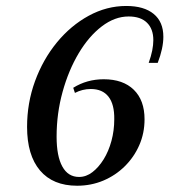

<svg xmlns="http://www.w3.org/2000/svg" viewBox="-20 -602 559 634"><path d="M234.7 11.3Q154.8 11.3 112.1 -39.1Q69.4 -89.5 69.4 -183.1Q69.4 -262.1 95.6 -333.9Q121.8 -405.6 167.7 -461.7Q213.7 -517.7 273 -550Q332.3 -582.3 396.8 -582.3Q455.6 -582.3 487.5 -556Q519.4 -529.8 519.4 -480.6Q519.4 -442.7 500.8 -394.4H471Q479 -416.9 482.7 -435.5Q486.3 -454 486.3 -469.4Q486.3 -506.5 465.3 -527Q444.4 -547.6 404.8 -547.6Q358.9 -547.6 316.1 -514.9Q273.4 -482.3 239.9 -426.2Q206.5 -370.2 186.7 -298.8Q166.9 -227.4 166.9 -150.8Q166.9 -86.3 185.9 -52Q204.8 -17.7 241.1 -17.7Q264.5 -17.7 285.1 -33.5Q305.6 -49.2 322.2 -75.8Q338.7 -102.4 348 -136.7Q357.3 -171 357.3 -208.1Q358.1 -257.3 338.3 -282.7Q318.5 -308.1 279.8 -308.1Q252.4 -308.1 227.4 -295.2L221.8 -312.1Q266.9 -340.3 322.6 -340.3Q386.3 -340.3 421.8 -305.6Q457.3 -271 457.3 -208.1Q457.3 -162.1 439.9 -122.6Q422.6 -83.1 391.9 -52.8Q361.3 -22.6 321 -5.6Q280.6 11.3 234.7 11.3Z"/></svg>

Font: Playfair 5pt SemiExpanded Light SemiBold
Style: Italic
Weight: 600
Italic angle: -15.6°
Version: Version 2.001;gftools[0.9.30]